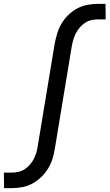

<svg xmlns="http://www.w3.org/2000/svg" viewBox="-46 -755 566 990"><path d="M15 215H-25L-26 135H15Q32 135 49.5 131Q67 127 82 117Q97 107 109 93Q121 79 129 63Q137 47 142 30Q147 13 149 -4L236 -530Q241 -556 249 -582.5Q257 -609 271 -633Q285 -657 306 -677.5Q327 -698 352.5 -711.5Q378 -725 404.5 -730Q431 -735 458 -735H498L499 -655H458Q441 -655 424 -651Q407 -647 392 -637Q377 -627 365 -613Q353 -599 345 -583Q337 -567 332 -550Q327 -533 324 -516L237 10Q233 36 225 62.5Q217 89 202.5 113Q188 137 167 157.5Q146 178 121 191.5Q96 205 69 210Q42 215 15 215Z"/></svg>

Font: Iosevka Medium
Style: Italic
Weight: 500
Italic angle: -9°
Monospace: yes
Designer: Belleve Invis
Foundry: Belleve Invis
Version: Version 32.5.0; ttfautohint (v1.8.4)